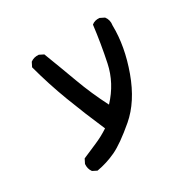

<svg xmlns="http://www.w3.org/2000/svg" viewBox="-122 -496 743 747"><g transform="rotate(-30 250.0 -122.5)"><path d="M111.3 132.8 91.8 123Q80.1 107.4 82 85.9L91.8 66.4Q123 52.7 156.2 38.6Q189.5 24.4 218.8 4.9Q179.7 -85 147.5 -169.9Q115.2 -254.9 91.8 -342.8L101.6 -362.3Q117.2 -374 138.7 -372.1L158.2 -362.3Q187.5 -286.1 214.4 -212.9Q241.2 -139.6 278.3 -67.4Q336.9 -129.9 353.5 -209Q370.1 -288.1 379.9 -368.2Q393.6 -379.9 415 -377.9L434.6 -368.2Q448.2 -350.6 444.3 -327.1Q446.3 -233.4 408.7 -129.9Q371.1 -26.4 305.2 29.8Q239.3 85.9 197.8 105.5Q156.2 125 111.3 132.8Z"/></g></svg>

Font: JasonHandwriting4
Style: Regular
Weight: 400
Version: Version 1.01.21